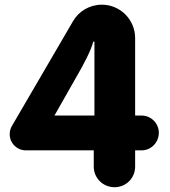

<svg xmlns="http://www.w3.org/2000/svg" viewBox="-20 -783 717 811"><path d="M463.9 7.8C512.2 7.8 550.8 -30.8 550.8 -79.1V-147.9H578.1C618.2 -147.9 650.9 -181.2 650.9 -222.2C650.9 -262.2 618.2 -294.9 578.1 -294.9H550.8V-622.1C550.8 -700.2 487.8 -763.2 410.2 -763.2C357.9 -763.2 312 -734.9 288.1 -692.9L29.8 -250C23.9 -240.2 21 -228 21 -215.8C21 -178.2 51.8 -147.9 88.9 -147.9H376V-79.1C376 -30.8 415 7.8 463.9 7.8ZM307.1 -465.8C328.1 -502 363.8 -566.9 374 -606.9H378.9V-294.9H210Z"/></svg>

Font: Jellee Bold
Style: Regular
Weight: 700
Designer: Alfredo Marco Pradil
Foundry: Hanken Design Co.
Version: Version 1.223;hotconv 1.0.109;makeotfexe 2.5.65596